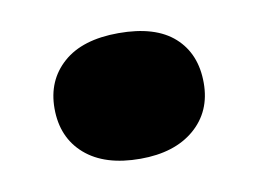

<svg xmlns="http://www.w3.org/2000/svg" viewBox="-38 -454 401 298"><g transform="rotate(-10 162.5 -305.0)"><path d="M163 -206Q107 -206 76 -233Q45 -260 45 -306Q45 -350 75.5 -377Q106 -404 163 -404Q221 -404 250.5 -377.5Q280 -351 280 -305Q280 -260 248.5 -233Q217 -206 163 -206Z"/></g></svg>

Font: Literata Black
Style: Regular
Weight: 900
Designer: Latin by Veronika Burian and Jose Scaglione. Greek by Irene Vlachou. Cyrillic by Vera Evstafieva.
Foundry: TypeTogether
Version: Version 3.103;gftools[0.9.29]